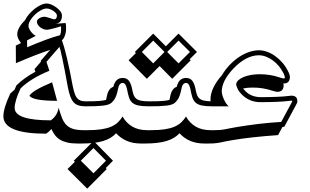

<svg xmlns="http://www.w3.org/2000/svg" viewBox="-76 -787 1815 1124"><path d="M425.3 -164.6Q399.9 -164.6 382.8 -170.2Q365.7 -175.8 354.2 -189Q342.8 -202.1 335.2 -223.4Q327.6 -244.6 321.3 -275.9Q301.8 -384.8 289.3 -443.1Q276.9 -501.5 272 -512.7L195.8 -424.8Q201.7 -407.7 206.1 -394.5Q210.4 -381.3 212.9 -372.6Q105.5 -329.1 44.4 -269.5Q9.8 -194.8 9.8 -155.3Q9.8 -82.5 221.7 -82.5Q242.2 -97.7 252.9 -116Q263.7 -134.3 267.1 -156.2Q276.9 -123.5 286.1 -98.9Q295.4 -74.2 310.5 -57.6Q325.7 -41 350.1 -33Q374.5 -24.9 415.5 -24.9H430.2Q436.5 -24.9 436.5 -15.6Q436.5 -7.8 432.4 3.9Q428.2 15.6 422.1 26.6Q416 37.6 408.4 45.4Q400.9 53.2 393.6 53.2H378.9Q343.3 53.2 318.1 47.4Q293 41.5 275.1 30.5Q257.3 19.5 245.6 3.9Q233.9 -11.7 225.1 -31.7Q218.3 -23.9 211.2 -17.6Q204.1 -11.2 194.3 -4.4Q-56.2 -4.4 -56.2 -106.4Q-56.2 -152.8 -16.1 -238.8Q-10.3 -244.6 -4.2 -250.2Q2 -255.9 8.8 -261.2Q14.2 -273.9 20.5 -287.6Q66.9 -332.5 131.3 -367.2Q129.9 -371.1 128.4 -374.8Q127 -378.4 126 -382.3L164.1 -426.3Q163.6 -427.2 163.3 -428.7Q163.1 -430.2 162.6 -431.2L217.8 -495.1Q140.6 -470.2 17.1 -417L16.6 -520.5Q18.6 -521.5 22.5 -523.2Q26.4 -524.9 31 -527.1Q35.6 -529.3 40 -531.5Q44.4 -533.7 46.9 -535.2Q37.1 -547.9 31 -560.5Q24.9 -573.2 24.9 -585.9Q24.9 -606 38.1 -628.2Q51.3 -650.4 70.8 -669.4Q79.6 -687.5 94.7 -704.8Q109.9 -722.2 127.4 -735.8Q145 -749.5 163.6 -758.1Q182.1 -766.6 197.8 -766.6Q210.4 -766.6 225.8 -759.8Q241.2 -752.9 254.9 -742.7Q268.6 -732.4 277.6 -720.2Q286.6 -708 286.6 -696.8Q286.6 -673.3 277.3 -661.9Q268.1 -650.4 250 -647.9L308.1 -652.3Q309.6 -647.9 310.3 -637.9Q311 -627.9 311 -621.1Q311 -601.1 305.7 -583.5Q300.3 -565.9 291 -554.7Q290 -554.2 288.6 -554Q287.1 -553.7 286.1 -553.2Q298.8 -518.1 315.4 -449.2Q332 -380.4 350.1 -281.2V-281.7Q355.5 -257.3 360.8 -240.5Q366.2 -223.6 374.5 -213.4Q382.8 -203.1 395 -198.5Q407.2 -193.8 425.3 -193.8H430.2Q437.5 -193.8 441.2 -189.2Q444.8 -184.6 444.8 -179.2Q444.8 -173.8 441.2 -169.2Q437.5 -164.6 430.2 -164.6ZM280.3 -633.3Q280.3 -633.3 270.3 -629.9Q260.3 -626.5 246.3 -622.8Q232.4 -619.1 218.8 -616Q205.1 -612.8 197.8 -612.8Q188.5 -612.8 178.2 -616.7Q168 -620.6 159.4 -627.2Q150.9 -633.8 145.5 -642.6Q140.1 -651.4 140.1 -661.1Q140.1 -666.5 144.3 -671.6Q148.4 -676.8 155 -680.7Q161.6 -684.6 169.9 -686.8Q178.2 -689 186 -689Q190.4 -689 198.7 -686.5Q207 -684.1 215.6 -681.4Q224.1 -678.7 231.2 -676.3Q238.3 -673.8 240.2 -673.8Q257.3 -673.8 257.3 -696.8Q257.3 -703.1 251.2 -710.2Q245.1 -717.3 236.1 -723.4Q227.1 -729.5 216.6 -733.4Q206.1 -737.3 197.8 -737.3Q182.6 -737.3 164.1 -727.3Q145.5 -717.3 129.2 -701.9Q112.8 -686.5 101.8 -668.7Q90.8 -650.9 90.8 -634.8Q90.8 -627.4 95 -618.7Q99.1 -609.9 105.2 -601.8Q111.3 -593.8 118.9 -587.2Q126.5 -580.6 133.3 -577.1Q117.2 -568.4 104.5 -562Q91.8 -555.7 82.5 -550.8L83 -510.3Q142.1 -535.6 189 -553Q235.8 -570.3 274.4 -580.6Q277.8 -584.5 279.8 -595.2Q281.7 -606 281.7 -621.1Q281.7 -628.9 280.3 -633.3ZM258.3 -196.8Q115.2 -196.8 96.2 -226.6Q113.8 -257.3 229 -305.2Q238.8 -268.6 246.1 -241.9Q253.4 -215.3 258.3 -196.8Z M585.4 153.8 543 196.8 548.8 202.6 434.6 317.4 319.3 202.6 362.3 160.2 356 153.8 471.7 38.1ZM471.2 79.6 397 153.8 471.2 227.5 544.4 153.8ZM425.3 -193.8Q451.7 -193.8 471.4 -194.3Q491.2 -194.8 505.4 -196Q519.5 -197.3 529.1 -198.7Q538.6 -200.2 544.9 -202.1Q546.9 -210 549.3 -222.2Q558.1 -269 587.4 -278.8Q593.8 -305.2 607.4 -317.9Q621.1 -330.6 641.6 -330.6Q665 -330.6 677.2 -315.9Q689.5 -301.3 696.3 -271.5Q700.2 -249.5 705.1 -234.6Q710 -219.7 720 -210.7Q730 -201.7 748 -197.8Q766.1 -193.8 796.4 -193.8H801.3Q808.6 -193.8 812.3 -189.2Q815.9 -184.6 815.9 -179.2Q815.9 -173.8 812.3 -169.2Q808.6 -164.6 801.3 -164.6H796.4Q757.3 -164.6 734.4 -169.4Q711.4 -174.3 698.2 -186Q685.1 -197.8 679 -217.3Q672.9 -236.8 667.5 -265.6Q663.6 -283.7 657.7 -292.5Q651.9 -301.3 641.6 -301.3Q621.1 -301.3 614.7 -265.6Q606 -218.8 589.8 -199.7Q585 -193.8 580.6 -189Q576.2 -184.1 569.3 -180.2Q562.5 -176.3 552 -173.3Q541.5 -170.4 524.9 -168.5Q508.3 -166.5 483.9 -165.5Q459.5 -164.6 425.3 -164.6H420.4Q413.1 -164.6 409.4 -169.2Q405.8 -173.8 405.8 -179.2Q405.8 -184.6 409.4 -189.2Q413.1 -193.8 420.4 -193.8ZM435.1 -24.9Q481.9 -24.9 515.4 -29.8Q548.8 -34.7 572.8 -44.7Q596.7 -54.7 613 -69.8Q629.4 -85 641.6 -105Q662.1 -67.9 697.8 -46.4Q733.4 -24.9 786.6 -24.9H801.3Q806.2 -24.9 807.1 -19Q808.1 -13.2 805.9 -4.6Q803.7 3.9 799.3 14.2Q794.9 24.4 789.3 33Q783.7 41.5 777.1 47.4Q770.5 53.2 764.6 53.2H750Q701.7 53.2 665.5 37.4Q629.4 21.5 604 -6.8Q589.8 8.3 571.3 19.5Q552.7 30.8 528.3 38.3Q503.9 45.9 471.9 49.6Q439.9 53.2 398.4 53.2H383.8Q378.9 53.2 378.4 47.4Q377.9 41.5 380.4 33Q382.8 24.4 387.5 14.2Q392.1 3.9 397.9 -4.6Q403.8 -13.2 409.7 -19Q415.5 -24.9 420.4 -24.9Z M676.8 -434.1 719.7 -476.6 713.4 -482.9 820.8 -590.3 895 -516.1 969.2 -590.3 1077.1 -482.9 1034.2 -439.9 1040.5 -434.1 932.1 -325.7 858.4 -400.4 783.7 -325.7ZM969.2 -416 1036.1 -482.9 969.2 -549.3 902.8 -482.9ZM820.8 -416 887.2 -482.9 820.8 -549.3 754.4 -482.9ZM796.4 -193.8Q822.8 -193.8 842.5 -194.3Q862.3 -194.8 876.5 -196Q890.6 -197.3 900.1 -198.7Q909.7 -200.2 916 -202.1Q918 -210 920.4 -222.2Q929.2 -269 958.5 -278.8Q964.8 -305.2 978.5 -317.9Q992.2 -330.6 1012.7 -330.6Q1036.1 -330.6 1048.3 -315.9Q1060.5 -301.3 1067.4 -271.5Q1071.3 -249.5 1076.2 -234.6Q1081.1 -219.7 1091.1 -210.7Q1101.1 -201.7 1119.1 -197.8Q1137.2 -193.8 1167.5 -193.8H1172.4Q1179.7 -193.8 1183.3 -189.2Q1187 -184.6 1187 -179.2Q1187 -173.8 1183.3 -169.2Q1179.7 -164.6 1172.4 -164.6H1167.5Q1128.4 -164.6 1105.5 -169.4Q1082.5 -174.3 1069.3 -186Q1056.2 -197.8 1050 -217.3Q1043.9 -236.8 1038.6 -265.6Q1034.7 -283.7 1028.8 -292.5Q1022.9 -301.3 1012.7 -301.3Q992.2 -301.3 985.8 -265.6Q977.1 -218.8 960.9 -199.7Q956.1 -193.8 951.7 -189Q947.3 -184.1 940.4 -180.2Q933.6 -176.3 923.1 -173.3Q912.6 -170.4 896 -168.5Q879.4 -166.5 855 -165.5Q830.6 -164.6 796.4 -164.6H791.5Q784.2 -164.6 780.5 -169.2Q776.9 -173.8 776.9 -179.2Q776.9 -184.6 780.5 -189.2Q784.2 -193.8 791.5 -193.8ZM806.2 -24.9Q853 -24.9 886.5 -29.8Q919.9 -34.7 943.8 -44.7Q967.8 -54.7 984.1 -69.8Q1000.5 -85 1012.7 -105Q1033.2 -67.9 1068.8 -46.4Q1104.5 -24.9 1157.7 -24.9H1172.4Q1177.2 -24.9 1178.2 -19Q1179.2 -13.2 1177 -4.6Q1174.8 3.9 1170.4 14.2Q1166 24.4 1160.4 33Q1154.8 41.5 1148.2 47.4Q1141.6 53.2 1135.7 53.2H1121.1Q1072.8 53.2 1036.6 37.4Q1000.5 21.5 975.1 -6.8Q960.9 8.3 942.4 19.5Q923.8 30.8 899.4 38.3Q875 45.9 843 49.6Q811 53.2 769.5 53.2H754.9Q750 53.2 749.5 47.4Q749 41.5 751.5 33Q753.9 24.4 758.5 14.2Q763.2 3.9 769 -4.6Q774.9 -13.2 780.8 -19Q786.6 -24.9 791.5 -24.9Z M1157.2 -193.4Q1156.7 -196.3 1156.5 -199Q1156.2 -201.7 1156.2 -204.1Q1156.2 -271 1223.1 -346.7Q1244.1 -381.8 1270.5 -408.9Q1296.9 -436 1325.4 -454.6Q1354 -473.1 1383.3 -482.9Q1412.6 -492.7 1439.5 -492.7Q1463.4 -492.7 1487.8 -483.9Q1512.2 -475.1 1534.4 -459.2Q1556.6 -443.4 1575.7 -421.9Q1594.7 -400.4 1607.9 -374.5V-375Q1615.2 -361.3 1618.2 -351.8Q1621.1 -342.3 1621.1 -337.4Q1621.1 -298.3 1584.5 -298.3H1582.5Q1583.5 -294.9 1583.7 -292.7Q1584 -290.5 1584.5 -288.6Q1584.5 -249.5 1547.9 -249.5Q1543.9 -249.5 1536.4 -251Q1528.8 -252.4 1517.6 -256.3Q1490.2 -265.1 1462.4 -269.8Q1434.6 -274.4 1402.3 -274.4Q1372.6 -274.4 1346.7 -269Q1349.6 -265.1 1353.3 -261.5Q1356.9 -257.8 1361.3 -253.4H1360.8Q1378.4 -235.8 1400.4 -227.3Q1422.4 -218.8 1448.2 -218.3Q1559.6 -218.3 1617.2 -225.6H1616.2Q1623 -227.1 1628.4 -227.1Q1646 -227.1 1655.3 -219.5Q1664.6 -211.9 1664.6 -194.3Q1664.6 -188 1662.6 -183.6Q1660.6 -179.2 1656.7 -172.4L1657.2 -172.9L1588.4 -44.9Q1585.4 -44.4 1582.8 -44.4Q1580.1 -44.4 1577.6 -43.9L1551.8 3.9Q1475.6 9.3 1407.7 16.6Q1339.8 23.9 1279.8 34.2Q1261.2 37.6 1249 39.8Q1236.8 42 1227.1 44.4Q1216.8 46.9 1208 48.3Q1199.2 49.8 1189.7 51Q1180.2 52.2 1168.5 52.7Q1156.7 53.2 1140.6 53.2H1126Q1120.1 53.2 1120.1 44.9Q1120.1 37.6 1124.5 25.6Q1128.9 13.7 1135.5 2.4Q1142.1 -8.8 1149.4 -16.8Q1156.7 -24.9 1162.6 -24.9H1177.2Q1199.7 -24.9 1213.4 -26.1Q1227.1 -27.3 1239.7 -29.8Q1252.4 -32.2 1268.6 -35.6Q1284.7 -39.1 1311.5 -43.5Q1373.5 -53.7 1437.7 -61.5Q1502 -69.3 1570.3 -73.2L1631.3 -186.5Q1635.3 -193.4 1635.3 -194.3Q1635.3 -197.8 1628.4 -197.8Q1626.5 -197.8 1624.3 -197.5Q1622.1 -197.3 1619.6 -196.8Q1589.8 -192.9 1547.4 -190.9Q1504.9 -189 1447.8 -189Q1385.3 -189 1340.3 -232.9Q1323.2 -250 1315.9 -265.6Q1308.6 -281.2 1306.6 -291Q1306.6 -305.2 1318.4 -316.4Q1330.1 -327.6 1349.1 -335.7Q1368.2 -343.8 1392.6 -348.1Q1417 -352.5 1442.9 -352.5Q1475.6 -352.5 1505.4 -347.7Q1535.2 -342.8 1563 -333Q1571.8 -330.1 1577.1 -329.1Q1582.5 -328.1 1584.5 -327.6Q1591.8 -327.6 1591.8 -334Q1591.3 -337.4 1589.4 -344.2Q1587.4 -351.1 1582 -361.3Q1570.8 -383.3 1554.7 -402.1Q1538.6 -420.9 1519.5 -434.6Q1500.5 -448.2 1480 -455.8Q1459.5 -463.4 1439.5 -463.4Q1365.2 -463.4 1291 -386.2Q1256.3 -349.6 1239.5 -316.4Q1222.7 -283.2 1222.2 -252.9Q1222.2 -243.7 1225.6 -230.7Q1229 -217.8 1234.9 -205.1Q1240.7 -192.4 1248 -181.4Q1255.4 -170.4 1263.2 -164.6H1162.6Q1154.3 -164.6 1150.6 -169.9Q1147 -175.3 1147 -181.2Q1147 -186 1149.4 -189.7Q1151.9 -193.4 1157.2 -193.4Z"/></svg>

Font: XB Kayhan Sayeh
Style: Regular
Weight: 700
Designer: Behnam
Foundry: Irmug
Version: Version 7.300 2009